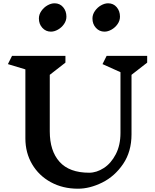

<svg xmlns="http://www.w3.org/2000/svg" viewBox="-20 -1125 938 1165"><path d="M216 -1013Q216 -1037 231 -1058.5Q246 -1080 268 -1092.5Q290 -1105 311 -1105Q343 -1105 363 -1081.5Q383 -1058 383 -1024Q383 -1000 368.5 -979Q354 -958 332 -945.5Q310 -933 289 -933Q258 -933 237 -956Q216 -979 216 -1013ZM541 -1013Q541 -1037 556 -1058.5Q571 -1080 593 -1092.5Q615 -1105 636 -1105Q668 -1105 688 -1081.5Q708 -1058 708 -1024Q708 -1000 693.5 -979Q679 -958 657 -945.5Q635 -933 614 -933Q583 -933 562 -956Q541 -979 541 -1013ZM778 -671V-310Q778 -205 727 -130Q676 -55 600.5 -17.5Q525 20 453 20Q361 20 288.5 -19.5Q216 -59 175 -128.5Q134 -198 134 -285V-704L28 -736L53 -786H377V-745L282 -671V-328Q282 -209 341.5 -143Q401 -77 521 -77Q566 -77 610 -105.5Q654 -134 682.5 -189Q711 -244 711 -318V-687L602 -736L627 -786H873V-745Z"/></svg>

Font: Inknut Antiqua SemiBold
Style: Regular
Weight: 600
Designer: Claus Eggers Sørensen
Foundry: Claus Eggers Sørensen
Version: Version 1.003; ttfautohint (v1.8.2) -l 8 -r 50 -G 200 -x 14 